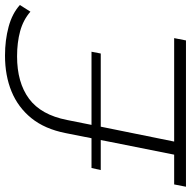

<svg xmlns="http://www.w3.org/2000/svg" viewBox="-40 -726 745 748"><g transform="rotate(-90 332.0 -352.5)"><path d="M-22 0 -13 -46H103L160 -332H43L51 -368H167L187 -469Q203 -550 245 -602Q287 -654 349 -679.5Q411 -705 489 -705Q549 -705 601 -691Q653 -677 686 -647L660 -606Q628 -634 584 -646Q540 -658 486 -658Q384 -658 321 -611.5Q258 -565 238 -463L219 -368H504L497 -332H212L154 -46H557L548 0Z"/></g></svg>

Font: Montserrat Thin Light
Style: Italic
Weight: 300
Italic angle: -11.3°
Version: Version 9.000